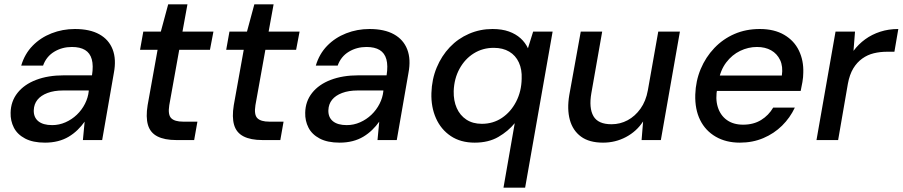

<svg xmlns="http://www.w3.org/2000/svg" viewBox="-20 -647 4170 887"><path d="M188 12Q132 12 96 -7Q60 -26 44 -57.5Q28 -89 29 -126Q30 -179 61 -218Q92 -257 147 -278Q202 -299 275 -299H405Q412 -344 404 -373Q396 -402 373 -416Q350 -430 312 -430Q267 -430 230.5 -408Q194 -386 179 -344H78Q94 -398 130.5 -435.5Q167 -473 218 -493Q269 -513 326 -513Q395 -513 439 -488.5Q483 -464 500.5 -418.5Q518 -373 506 -310L452 0H363L371 -85Q357 -65 338.5 -47Q320 -29 297.5 -15.5Q275 -2 247.5 5Q220 12 188 12ZM221 -69Q253 -69 282.5 -82Q312 -95 335 -117Q358 -139 372.5 -167.5Q387 -196 390 -226V-229H271Q230 -229 199.5 -217.5Q169 -206 153 -186Q137 -166 136 -138Q135 -105 157 -87Q179 -69 221 -69Z M794 0Q740 0 707 -17Q674 -34 663.5 -70Q653 -106 662 -161L708 -417H627L642 -501H723L757 -627H846L823 -501H966L950 -417H808L762 -161Q755 -117 771 -101Q787 -85 826 -85H892L877 0Z M1192 0Q1138 0 1105 -17Q1072 -34 1061.5 -70Q1051 -106 1060 -161L1106 -417H1025L1040 -501H1121L1155 -627H1244L1221 -501H1364L1348 -417H1206L1160 -161Q1153 -117 1169 -101Q1185 -85 1224 -85H1290L1275 0Z M1549 12Q1493 12 1457 -7Q1421 -26 1405 -57.5Q1389 -89 1390 -126Q1391 -179 1422 -218Q1453 -257 1508 -278Q1563 -299 1636 -299H1766Q1773 -344 1765 -373Q1757 -402 1734 -416Q1711 -430 1673 -430Q1628 -430 1591.5 -408Q1555 -386 1540 -344H1439Q1455 -398 1491.5 -435.5Q1528 -473 1579 -493Q1630 -513 1687 -513Q1756 -513 1800 -488.5Q1844 -464 1861.5 -418.5Q1879 -373 1867 -310L1813 0H1724L1732 -85Q1718 -65 1699.5 -47Q1681 -29 1658.5 -15.5Q1636 -2 1608.5 5Q1581 12 1549 12ZM1582 -69Q1614 -69 1643.5 -82Q1673 -95 1696 -117Q1719 -139 1733.5 -167.5Q1748 -196 1751 -226V-229H1632Q1591 -229 1560.5 -217.5Q1530 -206 1514 -186Q1498 -166 1497 -138Q1496 -105 1518 -87Q1540 -69 1582 -69Z M2306 220 2358 -78Q2328 -41 2282.5 -14.5Q2237 12 2173 12Q2108 12 2062.5 -18.5Q2017 -49 1994 -101Q1971 -153 1973 -217Q1975 -281 1997.5 -335Q2020 -389 2058 -429Q2096 -469 2147 -491Q2198 -513 2255 -513Q2299 -513 2331 -501.5Q2363 -490 2385 -470Q2407 -450 2419 -424L2443 -501H2533L2406 220ZM2206 -75Q2258 -75 2299 -102.5Q2340 -130 2364.5 -177.5Q2389 -225 2390 -283Q2392 -326 2377 -358.5Q2362 -391 2332.5 -408.5Q2303 -426 2261 -426Q2210 -426 2169 -400.5Q2128 -375 2103 -329.5Q2078 -284 2076 -226Q2075 -182 2090 -148Q2105 -114 2134.5 -94.5Q2164 -75 2206 -75Z M2766 12Q2702 12 2664 -16Q2626 -44 2612.5 -93.5Q2599 -143 2610 -208L2663 -501H2762L2712 -217Q2700 -148 2721.5 -110.5Q2743 -73 2805 -73Q2845 -73 2879.5 -91.5Q2914 -110 2939 -145Q2964 -180 2973 -230L3021 -501H3121L3033 0H2944L2951 -86Q2921 -40 2872 -14Q2823 12 2766 12Z M3398 12Q3334 12 3286.5 -15.5Q3239 -43 3214.5 -92.5Q3190 -142 3192 -210Q3194 -273 3217 -328Q3240 -383 3280 -425Q3320 -467 3373 -490Q3426 -513 3490 -513Q3557 -513 3603 -486Q3649 -459 3671 -413Q3693 -367 3691 -311Q3691 -291 3687 -268Q3683 -245 3679 -227H3267L3279 -298H3592Q3598 -340 3584 -369.5Q3570 -399 3542.5 -414.5Q3515 -430 3477 -430Q3437 -430 3399.5 -412Q3362 -394 3335 -358.5Q3308 -323 3299 -270L3294 -241Q3284 -191 3296 -152.5Q3308 -114 3338 -92.5Q3368 -71 3413 -71Q3461 -71 3496 -92.5Q3531 -114 3552 -150H3652Q3630 -103 3593 -66.5Q3556 -30 3506.5 -9Q3457 12 3398 12Z M3752 0 3840 -501H3930L3923 -412Q3946 -443 3977 -465.5Q4008 -488 4046.5 -500.5Q4085 -513 4130 -513L4112 -408H4079Q4046 -408 4017 -401Q3988 -394 3963.5 -376.5Q3939 -359 3922 -331Q3905 -303 3897 -260L3852 0Z"/></svg>

Font: DM Sans 17pt Medium
Style: Italic
Weight: 500
Italic angle: -10°
Version: Version 4.004;gftools[0.9.30]